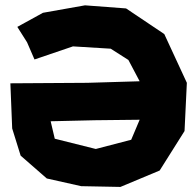

<svg xmlns="http://www.w3.org/2000/svg" viewBox="-20 -701 743 731"><path d="M479.5 -168.9 344.7 -133.8 188.5 -172.9 172.9 -239.3 340.8 -243.2 511.7 -245.1ZM312.5 -385.7 19.5 -383.8 26.4 -211.9 58.6 -108.4 158.2 -21.5 289.1 7.8 438.5 10.7 587.9 -51.8 682.6 -202.1 691.4 -385.7 605.5 -571.3 460 -668.9 303.7 -680.7 143.6 -652.3 45.9 -598.6 83 -540 111.3 -474.6 257.8 -524.4 401.4 -515.6 468.8 -472.7 511.7 -391.6Z"/></svg>

Font: MaokenAssortedSans-TC
Style: Regular
Weight: 500
Version: Version 0.83